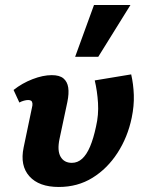

<svg xmlns="http://www.w3.org/2000/svg" viewBox="-20 -731 578 764"><path d="M214 13Q135 13 97 -29.5Q59 -72 74 -144L107 -302Q110 -313 109 -320Q108 -327 104 -330Q100 -333 92 -333Q85 -333 75.5 -330.5Q66 -328 57 -323L34 -373Q68 -400 109.5 -416Q151 -432 186 -432Q217 -432 232.5 -419Q248 -406 251.5 -382.5Q255 -359 248 -325L217 -179Q207 -132 221 -107.5Q235 -83 266 -83Q289 -83 307 -99.5Q325 -116 338.5 -148Q352 -180 362 -227Q373 -274 370 -321.5Q367 -369 357 -411L502 -435Q511 -396 512.5 -353Q514 -310 504 -262Q488 -185 447.5 -122.5Q407 -60 348 -23.5Q289 13 214 13ZM279 -505 354 -711H499L371 -505Z"/></svg>

Font: Ysabeau Infant ExtraBold
Style: Italic
Weight: 800
Italic angle: -12°
Designer: Christian Thalmann (Catharsis Fonts)
Version: Version 2.001;gftools[0.9.30]; featfreeze: ss01,ss02,lnum